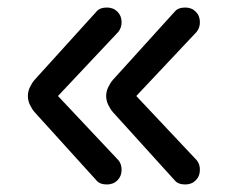

<svg xmlns="http://www.w3.org/2000/svg" viewBox="-20 -510 625 510"><path d="M472 -20Q453 -20 444 -31L280 -212Q273 -220 267.5 -231.5Q262 -243 262 -255Q262 -267 267.5 -278.5Q273 -290 280 -298L444 -479Q453 -490 472 -490Q489 -490 500 -479Q511 -468 511 -451Q511 -436 502 -425L342 -255L502 -85Q511 -75 511 -59Q511 -42 500 -31Q489 -20 472 -20ZM264 -20Q245 -20 236 -31L72 -212Q65 -220 59.5 -231.5Q54 -243 54 -255Q54 -267 59.5 -278.5Q65 -290 72 -298L236 -479Q245 -490 264 -490Q281 -490 292 -479Q303 -468 303 -451Q303 -436 294 -425L134 -255L294 -85Q303 -75 303 -59Q303 -42 292 -31Q281 -20 264 -20Z"/></svg>

Font: Varela Round
Style: Regular
Weight: 400
Designer: Joe Prince, Avraham Cornfeld
Foundry: Joe Prince, Avraham Cornfeld
Version: Version 3.010; ttfautohint (v1.8.4.7-5d5b)